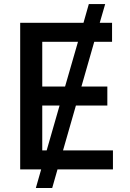

<svg xmlns="http://www.w3.org/2000/svg" viewBox="-20 -840 643 952"><path d="M501.5 -819.8 474.6 -727.1H535.6V-632.8H447.3L383.8 -411.1H512.2V-316.9H356.4L292.5 -94.2H540V0H265.1L238.8 92.3H157.7L184.1 0H80.1V-727.1H394L420.4 -819.8ZM366.7 -632.8H189.5V-411.1H302.7ZM275.4 -316.9H189.5V-94.2H211.4Z"/></svg>

Font: Interop Med
Style: Regular
Weight: 500
Designer: Rasmus Andersson, Google, Jang Haemin
Foundry: jhaemin
Version: Version 1.007